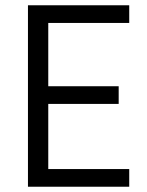

<svg xmlns="http://www.w3.org/2000/svg" viewBox="-20 -708 557 728"><path d="M86 0V-688H470V-621H163V-381H430V-314H163V-67H470V0Z"/></svg>

Font: Saira SemiCondensed
Style: Regular
Weight: 400
Width: 4
Designer: Hector Gatti with collaboration of the Omnibus-Type team
Foundry: Omnibus-Type
Version: Version 1.101